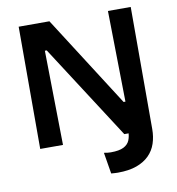

<svg xmlns="http://www.w3.org/2000/svg" viewBox="-92 -743 942 1021"><g transform="rotate(-10 379.5 -232.0)"><path d="M426 194 407 79Q417 81 426.5 82Q436 83 444 83Q489 83 513 71Q537 59 546 37Q555 15 555 -15V-62H682V-1Q682 41 670 77Q658 113 631.5 139.5Q605 166 563.5 181Q522 196 462 196Q455 196 447 195.5Q439 195 426 194ZM77 0V-660H243L557 -169H567L559 -660H682V0H531L202 -510H192L200 0Z"/></g></svg>

Font: Bricolage Grotesque 16pt SemiBold
Style: Regular
Weight: 600
Version: Version 1.001;gftools[0.9.33.dev8+g029e19f]